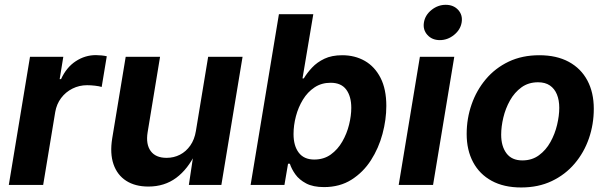

<svg xmlns="http://www.w3.org/2000/svg" viewBox="-20 -788 2586 818"><path d="M17.5 0 107.8 -545.9H249.7L234.2 -450.8H240Q263.1 -501.3 302.8 -527.2Q342.4 -553.2 388.3 -553.2Q399.7 -553.2 412.5 -551.9Q425.3 -550.6 434.9 -548.3L413.2 -417.5Q403.1 -420.8 384.9 -422.9Q366.7 -425 351.1 -425Q317.6 -425 288.7 -410.5Q259.7 -396 240.4 -370.3Q221.1 -344.6 215.3 -310.7L163.9 0Z M612.2 6.8Q555.9 6.8 517.7 -17.7Q479.4 -42.3 463.5 -88.5Q447.7 -134.6 458.1 -198.7L515.5 -545.9H661.9L608.9 -224.2Q600.8 -173.6 622 -144.5Q643.2 -115.5 689.7 -115.5Q720.6 -115.5 746.7 -128.9Q772.7 -142.3 790.7 -167.9Q808.7 -193.5 814.6 -229.8L866.8 -545.9H1013.4L923.1 0H784.6L805 -136.3H813.6Q780.7 -67.5 730.7 -30.3Q680.6 6.8 612.2 6.8Z M1360.4 9.1Q1314 9.1 1284.4 -6.5Q1254.7 -22.2 1238.4 -45.1Q1222 -68.1 1214.9 -90.5H1207.2L1191.8 0H1047.7L1168.3 -727.5H1314.8L1268.8 -454H1274.3Q1288.3 -477.3 1309.5 -500Q1330.8 -522.8 1362.2 -537.8Q1393.6 -552.7 1438 -552.7Q1492 -552.7 1534.4 -528.5Q1576.7 -504.2 1601.3 -456.2Q1625.9 -408.1 1625.9 -336.8Q1625.9 -278.4 1609.6 -217.5Q1593.3 -156.7 1560.4 -105.4Q1527.6 -54.2 1477.6 -22.5Q1427.7 9.1 1360.4 9.1ZM1318.7 -108.3Q1359.6 -108.3 1389.3 -129.7Q1419 -151.1 1438.4 -185Q1457.9 -218.9 1467.2 -257Q1476.6 -295.1 1476.6 -328.6Q1476.6 -377.4 1455.1 -406.4Q1433.6 -435.4 1388.6 -435.4Q1349.5 -435.4 1319.9 -415.6Q1290.3 -395.8 1270.6 -363.5Q1250.8 -331.1 1240.7 -292.6Q1230.6 -254.2 1230.6 -216.9Q1230.6 -166.7 1252.9 -137.5Q1275.2 -108.3 1318.7 -108.3Z M1678.6 0 1768.9 -545.9H1915.4L1825 0ZM1853.8 -617.1Q1820.8 -617.1 1800.9 -639.2Q1781 -661.3 1786.1 -692.3Q1791.2 -723.9 1818.5 -745.7Q1845.8 -767.5 1878.9 -767.5Q1912.2 -767.5 1932.1 -745.7Q1952 -723.8 1946.8 -692.3Q1941.7 -661.3 1914.4 -639.2Q1887.1 -617.1 1853.8 -617.1Z M2200.4 10.7Q2126.6 10.7 2074.8 -17.6Q2022.9 -45.8 1995.6 -97.2Q1968.2 -148.5 1968.2 -217.2Q1968.2 -283 1989.2 -343.2Q2010.1 -403.4 2050 -450.7Q2089.9 -498 2147.2 -525.4Q2204.6 -552.7 2277.7 -552.7Q2351.3 -552.7 2403.2 -524.6Q2455.1 -496.5 2482.5 -445.1Q2509.8 -393.8 2509.8 -324.6Q2509.8 -258.7 2489.1 -198.5Q2468.3 -138.2 2428.3 -91.1Q2388.3 -43.9 2330.9 -16.6Q2273.6 10.7 2200.4 10.7ZM2205.6 -104.6Q2246.4 -104.6 2276.1 -126.5Q2305.9 -148.3 2325 -182.7Q2344.2 -217.1 2353.4 -256Q2362.7 -294.9 2362.7 -328.7Q2362.7 -361.5 2352.6 -385.9Q2342.6 -410.3 2322.7 -423.9Q2302.8 -437.5 2272.4 -437.5Q2231.5 -437.5 2201.7 -415.9Q2172 -394.3 2152.8 -360.1Q2133.6 -325.8 2124.4 -287.1Q2115.2 -248.3 2115.2 -214Q2115.2 -165.1 2137.7 -134.9Q2160.3 -104.6 2205.6 -104.6Z"/></svg>

Font: Inter Variable
Style: Italic
Weight: 400
Italic angle: -9.39999°
Designer: Rasmus Andersson
Foundry: rsms
Version: Version 4.001;git-9221beed3